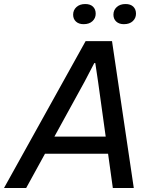

<svg xmlns="http://www.w3.org/2000/svg" viewBox="-52 -933 761 953"><path d="M-32 0 373 -729H504L612 0H508L435 -526L421 -620H416L368 -528L78 0ZM160 -170 202 -255H486L495 -170ZM563 -813Q539 -813 525 -826Q511 -839 511 -860Q511 -883 527.5 -898Q544 -913 571 -913Q596 -913 609.5 -900Q623 -887 623 -865Q623 -843 607 -828Q591 -813 563 -813ZM363 -813Q339 -813 325 -826Q311 -839 311 -860Q311 -883 327.5 -898Q344 -913 371 -913Q396 -913 409.5 -900Q423 -887 423 -865Q423 -843 407 -828Q391 -813 363 -813Z"/></svg>

Font: Mona Sans ExtraLight Medium
Style: Italic
Weight: 500
Italic angle: -11.6951°
Version: Version 2.000